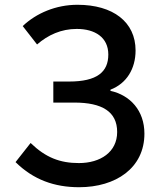

<svg xmlns="http://www.w3.org/2000/svg" viewBox="-20 -770 667 803"><path d="M311 13C464 13 584 -67 584 -211C584 -308 524 -372 442 -390V-395C510 -421 547 -483 547 -559C547 -678 453 -750 304 -750C214 -750 132 -715 75 -661L135 -584C181 -624 236 -649 301 -649C377 -649 433 -614 433 -542C433 -469 386 -429 269 -429H203V-341H291C407 -341 470 -303 470 -218C470 -134 400 -88 310 -88C231 -88 171 -111 108 -172L45 -92C120 -18 208 13 311 13Z"/></svg>

Font: Noto Sans CJK KR Medium
Style: Regular
Weight: 500
Designer: Ryoko NISHIZUKA (kana & ideographs); Paul D. Hunt (Latin, Greek & Cyrillic); Wenlong ZHANG (bopomofo); Sandoll Communica
Foundry: Adobe Systems Incorporated
Version: Version 1.004;PS 1.004;hotconv 1.0.82;makeotf.lib2.5.63406